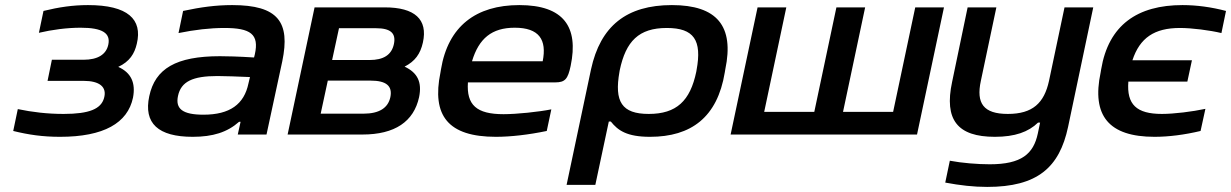

<svg xmlns="http://www.w3.org/2000/svg" viewBox="-20 -529 4841 755"><path d="M308 -294H184L167 -211H309C370 -211 402 -188 389 -143C377 -101 332 -81 230 -81C167 -81 107 -88 50 -100L32 -14C93 1 148 9 216 9C388 9 482 -45 503 -145C514 -203 496 -243 445 -266C490 -287 509 -318 518 -357C541 -453 483 -509 326 -509C267 -509 212 -501 151 -486L133 -400C184 -412 243 -420 297 -420C384 -420 415 -398 406 -354C398 -315 365 -294 308 -294Z M893 -509C829 -509 770 -501 700 -486L682 -399C746 -412 806 -419 862 -419C965 -419 1000 -395 982 -315L979 -303C916 -307 870 -308 845 -308C672 -308 590 -259 567 -151C544 -44 602 9 738 9C817 9 874 -9 920 -50H926L915 0H1028L1090 -288C1122 -442 1074 -509 893 -509ZM680 -152C692 -208 737 -230 835 -230C864 -230 917 -228 963 -226L957 -201C940 -119 884 -78 780 -78C698 -78 669 -101 680 -152Z M1111 0H1405C1533 0 1607 -51 1628 -147C1640 -206 1622 -243 1571 -267C1612 -288 1633 -317 1643 -362C1663 -453 1611 -500 1493 -500H1217ZM1241 -82 1269 -212H1437C1499 -212 1524 -191 1515 -147C1506 -105 1472 -82 1409 -82ZM1286 -293 1313 -418H1459C1515 -418 1538 -399 1529 -356C1520 -313 1488 -293 1433 -293Z M2224 -270C2256 -423 2197 -509 2022 -509C1852 -509 1742 -426 1714 -256L1712 -244C1677 -74 1742 9 1930 9C1988 9 2058 1 2130 -14L2148 -99C2098 -89 2012 -80 1960 -80C1854 -80 1814 -116 1820 -205H2163C2202 -205 2213 -218 2224 -270ZM1836 -288C1863 -378 1914 -420 2004 -420C2100 -420 2131 -373 2114 -288Z M2830 -244 2832 -256C2868 -427 2799 -509 2622 -509C2444 -509 2341 -427 2304 -256L2208 198H2321L2374 -51H2382C2410 -16 2445 9 2536 9C2698 9 2801 -68 2830 -244ZM2416 -247 2417 -253C2441 -367 2492 -419 2602 -419C2709 -419 2741 -371 2719 -253L2718 -247C2694 -132 2640 -81 2531 -81C2425 -81 2395 -129 2416 -247Z M2959 -500 2853 0H3586L3692 -500H3579L3492 -89H3295L3382 -500H3269L3182 -89H2985L3072 -500Z M4180 -30 4279 -500H4166L4105 -211C4086 -124 4041 -81 3943 -81C3847 -81 3818 -123 3837 -211L3898 -500H3785L3724 -207C3692 -58 3745 9 3892 9C3971 9 4024 -10 4062 -47H4070L4061 -4C4044 76 3997 117 3872 117C3824 117 3762 112 3715 103L3697 189C3756 200 3808 206 3862 206C4059 206 4146 130 4180 -30Z M4310 -256 4308 -244C4272 -74 4340 9 4520 9C4576 9 4638 1 4701 -14L4720 -101C4669 -90 4596 -81 4549 -81C4449 -81 4410 -118 4417 -208H4649L4667 -292H4433C4462 -380 4519 -419 4620 -419C4667 -419 4737 -410 4783 -399L4801 -486C4744 -501 4686 -509 4630 -509C4453 -509 4339 -431 4310 -256Z"/></svg>

Font: LT Wave Medium
Style: Italic
Weight: 500
Designer: Daniel Lyons
Version: Version 2.5 (Glyphs App)